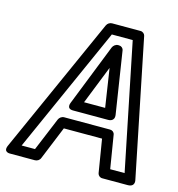

<svg xmlns="http://www.w3.org/2000/svg" viewBox="-134 -771 825 888"><g transform="rotate(15 278.5 -327.0)"><path d="M224 -243H391C394 -243 424 -242 419 -275L373 -571C371 -582 362 -589 351 -589H347C335 -589 325 -580 321 -571L204 -275C203 -272 190 -243 224 -243ZM263 -293 336 -477 364 -293ZM460 -25 434 -184C432 -195 423 -202 412 -202H192C181 -202 170 -194 166 -184L100 -25H36L306 -629H406L529 -25ZM413 7C415 17 424 25 435 25H557C595 25 585 -8 585 -8L452 -662C450 -671 441 -679 430 -679H294C284 -679 273 -673 268 -662L-25 -8C-41 28 -5 25 -5 25H113C124 25 135 18 139 7L204 -152H387Z"/></g></svg>

Font: Falling Sky
Style: OuObl
Weight: 400
Designer: Paul D. Hunt
Foundry: Adobe Systems Incorporated
Version: Version 1.02